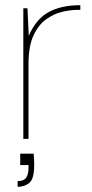

<svg xmlns="http://www.w3.org/2000/svg" viewBox="-20 -536 356 741"><path d="M70 0V-504H86L91 -398Q120 -464 169 -490Q218 -516 290 -516V-498H281Q253 -498 220.5 -490.5Q188 -483 158 -461.5Q128 -440 109 -398.5Q90 -357 90 -289V0ZM48 185V163Q72 163 81 149.5Q90 136 90 113V101H58V57H110Q111 68 111.5 80Q112 92 112 100Q112 154 93.5 169.5Q75 185 48 185Z"/></svg>

Font: DM Sans Thin
Style: Regular
Weight: 100
Designer: Colophon Foundry, Jonny Pinhorn
Foundry: Colophon Foundry
Version: Version 4.004; ttfautohint (v1.8.4.7-5d5b)